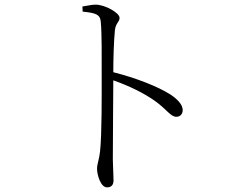

<svg xmlns="http://www.w3.org/2000/svg" viewBox="-20 -771 1040 827"><path d="M336 -721C391 -715 411 -710 414 -678C419 -627 418 -522 418 -443C418 -363 419 -193 411 -119C407 -82 398 -65 398 -44C398 -19 413 36 441 36C459 36 469 26 469 6C469 -12 467 -40 466 -84C466 -192 468 -360 468 -425C539 -400 597 -371 645 -338C701 -298 714 -268 740 -268C758 -268 767 -282 767 -297C767 -322 741 -346 714 -364C659 -399 563 -436 468 -460C468 -514 470 -591 475 -642C479 -673 495 -676 495 -694C495 -716 432 -751 392 -751C376 -751 360 -747 335 -743Z"/></svg>

Font: Noto Serif CJK JP Light
Style: Regular
Weight: 300
Designer: Ryoko NISHIZUKA 西塚涼子 (kana & ideographs); Frank Grießhammer (Latin, Greek & Cyrillic); Wenlong ZHANG 张文龙 (bopomofo); San
Foundry: Adobe Systems Incorporated
Version: Version 1.001;PS 1.001;hotconv 16.6.54;makeotf.lib2.5.65590